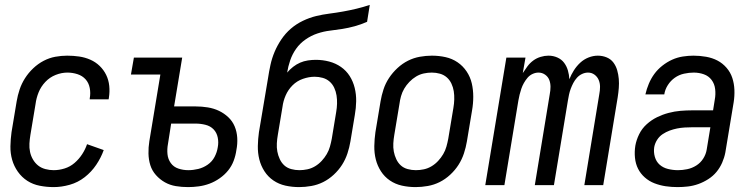

<svg xmlns="http://www.w3.org/2000/svg" viewBox="-20 -755 3068 783"><path d="M199 8Q170 8 142 2.5Q114 -3 91.5 -17.5Q69 -32 53 -54.5Q37 -77 29.5 -103.5Q22 -130 22.5 -158.5Q23 -187 27 -216L48 -342Q52 -366 60 -390Q68 -414 82 -436Q96 -458 115.5 -476.5Q135 -495 158 -507Q181 -519 205.5 -523.5Q230 -528 254 -528Q279 -528 303 -524.5Q327 -521 348.5 -511.5Q370 -502 386.5 -486Q403 -470 413 -449.5Q423 -429 425.5 -405Q428 -381 424 -356L423 -350H346V-354Q350 -375 346 -396Q342 -417 329 -431.5Q316 -446 296 -452.5Q276 -459 255 -459Q231 -459 207 -449.5Q183 -440 165 -421Q147 -402 137.5 -378.5Q128 -355 125 -331L104 -205Q101 -187 100 -169.5Q99 -152 102.5 -135.5Q106 -119 114.5 -104.5Q123 -90 135.5 -80Q148 -70 165 -65.5Q182 -61 199 -61Q221 -61 243.5 -68Q266 -75 284 -90.5Q302 -106 315 -126Q328 -146 335 -167L403 -143Q392 -112 372.5 -83Q353 -54 325.5 -32.5Q298 -11 264.5 -1.5Q231 8 199 8Z M747 8Q721 8 697 4Q673 0 652.5 -11.5Q632 -23 616 -41Q600 -59 593 -81.5Q586 -104 585.5 -129Q585 -154 589 -179L634 -451H514L526 -520H723L690 -321H778Q803 -321 827.5 -317Q852 -313 873 -303Q894 -293 911 -277Q928 -261 937 -239.5Q946 -218 947.5 -193Q949 -168 944 -143Q941 -121 933 -99.5Q925 -78 910.5 -60Q896 -42 876 -28Q856 -14 834.5 -6Q813 2 790.5 5Q768 8 747 8ZM748 -61Q768 -61 788.5 -66Q809 -71 827 -83.5Q845 -96 855 -115Q865 -134 868 -154Q872 -174 868 -194Q864 -214 851 -227.5Q838 -241 818 -246Q798 -251 778 -251H678L665 -168Q661 -147 663 -126.5Q665 -106 676.5 -90Q688 -74 707.5 -67.5Q727 -61 748 -61Z M1200 8Q1171 8 1144 2Q1117 -4 1095 -19Q1073 -34 1058.5 -56.5Q1044 -79 1037.5 -105Q1031 -131 1031.5 -159.5Q1032 -188 1036 -216L1073 -436Q1077 -463 1083 -490.5Q1089 -518 1100 -544Q1111 -570 1127.5 -594.5Q1144 -619 1166 -638Q1188 -657 1215 -670Q1242 -683 1269 -689.5Q1296 -696 1323.5 -699.5Q1351 -703 1379 -708Q1407 -713 1434 -719.5Q1461 -726 1488 -735L1477 -666Q1452 -655 1426.5 -648Q1401 -641 1376 -637Q1351 -633 1325.5 -630Q1300 -627 1274.5 -618.5Q1249 -610 1226 -594Q1203 -578 1187.5 -556Q1172 -534 1163.5 -509Q1155 -484 1151 -459Q1162 -472 1175.5 -482.5Q1189 -493 1204 -499.5Q1219 -506 1235.5 -508.5Q1252 -511 1268 -511Q1296 -511 1322.5 -504Q1349 -497 1370.5 -482Q1392 -467 1406 -445Q1420 -423 1426.5 -396.5Q1433 -370 1432.5 -342Q1432 -314 1427 -286L1409 -178Q1405 -154 1397 -129.5Q1389 -105 1375 -83Q1361 -61 1341 -42.5Q1321 -24 1298 -12.5Q1275 -1 1249.5 3.5Q1224 8 1200 8ZM1201 -61Q1217 -61 1233.5 -64.5Q1250 -68 1265 -77Q1280 -86 1292 -99Q1304 -112 1312.5 -126.5Q1321 -141 1325.5 -157Q1330 -173 1333 -189L1351 -298Q1354 -315 1354.5 -332Q1355 -349 1352.5 -365.5Q1350 -382 1343 -397Q1336 -412 1324 -422.5Q1312 -433 1296 -437.5Q1280 -442 1263 -442Q1240 -442 1215.5 -433.5Q1191 -425 1173 -407Q1155 -389 1145 -366Q1135 -343 1132 -319L1113 -205Q1110 -188 1109 -170.5Q1108 -153 1111 -137Q1114 -121 1121 -106Q1128 -91 1139.5 -80.5Q1151 -70 1167.5 -65.5Q1184 -61 1201 -61Z M1675 8Q1646 8 1619 2Q1592 -4 1570 -19Q1548 -34 1533.5 -56.5Q1519 -79 1512.5 -105Q1506 -131 1506.5 -159.5Q1507 -188 1511 -216L1532 -342Q1536 -366 1544 -390.5Q1552 -415 1566.5 -437Q1581 -459 1601 -477.5Q1621 -496 1644 -507.5Q1667 -519 1692 -523.5Q1717 -528 1741 -528Q1770 -528 1797 -522Q1824 -516 1846 -501Q1868 -486 1883 -463.5Q1898 -441 1904 -415Q1910 -389 1910 -360.5Q1910 -332 1905 -304L1884 -178Q1880 -154 1872 -129.5Q1864 -105 1850 -83Q1836 -61 1816 -42.5Q1796 -24 1773 -12.5Q1750 -1 1724.5 3.5Q1699 8 1675 8ZM1676 -61Q1692 -61 1708.5 -64.5Q1725 -68 1740 -77Q1755 -86 1767 -99Q1779 -112 1787.5 -126.5Q1796 -141 1800.5 -157Q1805 -173 1808 -189L1829 -315Q1832 -332 1832.5 -349.5Q1833 -367 1830.5 -383Q1828 -399 1821 -414Q1814 -429 1802 -439.5Q1790 -450 1774 -454.5Q1758 -459 1741 -459Q1725 -459 1708.5 -455.5Q1692 -452 1677 -443Q1662 -434 1649.5 -421Q1637 -408 1628.5 -393.5Q1620 -379 1615.5 -363Q1611 -347 1609 -331L1588 -205Q1585 -188 1584 -170.5Q1583 -153 1586 -137Q1589 -121 1596 -106Q1603 -91 1614.5 -80.5Q1626 -70 1642.5 -65.5Q1659 -61 1676 -61Z M1959 0 2045 -520H2123L2112 -457Q2121 -471 2131 -484.5Q2141 -498 2154.5 -508Q2168 -518 2184.5 -523Q2201 -528 2216 -528H2217Q2236 -528 2253 -520.5Q2270 -513 2280.5 -499Q2291 -485 2296 -467.5Q2301 -450 2302 -432Q2309 -450 2320 -467.5Q2331 -485 2346 -499Q2361 -513 2380 -520.5Q2399 -528 2418 -528Q2437 -528 2454 -521Q2471 -514 2481.5 -500Q2492 -486 2497 -468.5Q2502 -451 2503.5 -433Q2505 -415 2503.5 -396Q2502 -377 2499 -358L2440 0H2363L2424 -371Q2427 -386 2427 -401Q2427 -416 2421.5 -429Q2416 -442 2404.5 -450.5Q2393 -459 2378 -459Q2366 -459 2354 -453.5Q2342 -448 2333 -438Q2324 -428 2318 -416.5Q2312 -405 2307.5 -393Q2303 -381 2300.5 -369Q2298 -357 2296 -345L2239 0H2161L2222 -371Q2225 -386 2225 -401Q2225 -416 2220 -429Q2215 -442 2203 -450.5Q2191 -459 2176 -459Q2164 -459 2152 -453.5Q2140 -448 2131.5 -438Q2123 -428 2116.5 -416.5Q2110 -405 2106 -393Q2102 -381 2099 -369Q2096 -357 2094 -345L2037 0Z M2743 8Q2718 8 2694.5 4.5Q2671 1 2649 -7.5Q2627 -16 2609.5 -31.5Q2592 -47 2582 -67Q2572 -87 2569.5 -111.5Q2567 -136 2571 -161Q2575 -184 2586.5 -207.5Q2598 -231 2617.5 -248.5Q2637 -266 2659.5 -277Q2682 -288 2706.5 -294.5Q2731 -301 2755 -303Q2779 -305 2803 -305H2888L2895 -349Q2899 -370 2896.5 -391.5Q2894 -413 2882 -429Q2870 -445 2850.5 -452Q2831 -459 2809 -459Q2790 -459 2769.5 -454.5Q2749 -450 2732 -438Q2715 -426 2703.5 -408Q2692 -390 2689 -370H2612Q2617 -392 2626 -413.5Q2635 -435 2648.5 -453.5Q2662 -472 2681 -487Q2700 -502 2721 -511.5Q2742 -521 2764.5 -524.5Q2787 -528 2808 -528Q2834 -528 2859.5 -523.5Q2885 -519 2906 -508Q2927 -497 2943 -478.5Q2959 -460 2966.5 -437Q2974 -414 2975 -388.5Q2976 -363 2972 -338L2938 -133Q2934 -112 2925 -91.5Q2916 -71 2902 -54Q2888 -37 2868.5 -24.5Q2849 -12 2828 -4.5Q2807 3 2785.5 5.5Q2764 8 2743 8ZM2745 -61Q2763 -61 2782.5 -65Q2802 -69 2819.5 -80Q2837 -91 2848 -108.5Q2859 -126 2862 -145L2877 -236H2803Q2788 -236 2772 -235Q2756 -234 2741 -231Q2726 -228 2711 -222.5Q2696 -217 2682.5 -208Q2669 -199 2660 -185Q2651 -171 2648 -155Q2645 -135 2650.5 -115.5Q2656 -96 2670 -83.5Q2684 -71 2704 -66Q2724 -61 2745 -61Z"/></svg>

Font: Iosevka QP
Style: Italic
Weight: 400
Italic angle: -9°
Designer: Belleve Invis
Foundry: Belleve Invis
Version: Version 20.0.0; ttfautohint (v1.8.4)